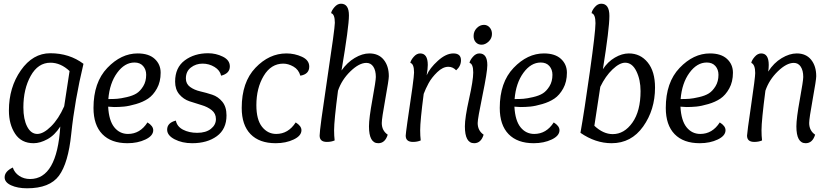

<svg xmlns="http://www.w3.org/2000/svg" viewBox="-20 -762 4466 1035"><path d="M181 -40Q214 -40 255 -80.5Q296 -121 326 -189Q339 -279 355 -379Q307 -424 252 -424Q185 -424 145.5 -353Q106 -282 106 -183Q106 -119 126.5 -79.5Q147 -40 181 -40ZM251 -475Q354 -475 430 -418Q383 -222 364 -40Q348 117 298 185Q248 253 126 253Q75 253 40 237Q5 221 5 194Q5 162 49 141Q58 169 83.5 186Q109 203 142 203Q287 203 305 -80Q275 -33 235.5 -11.5Q196 10 161 10Q95 10 61.5 -41Q28 -92 28 -166Q28 -291 92.5 -383Q157 -475 251 -475Z M775 -102Q806 -83 806 -60Q806 -30 764 -10Q722 10 667 10Q579 10 531.5 -39Q484 -88 484 -180Q484 -318 558.5 -396Q633 -474 722 -474Q782 -474 814 -444.5Q846 -415 846 -370Q846 -321 826 -285Q806 -249 778.5 -230.5Q751 -212 713 -201Q675 -190 649 -187.5Q623 -185 596 -185Q583 -185 563 -187Q567 -112 596 -76Q625 -40 670 -40Q735 -40 775 -102ZM768 -359Q768 -387 751.5 -406Q735 -425 705 -425Q652 -425 611.5 -369.5Q571 -314 564 -228Q592 -228 611.5 -229.5Q631 -231 663.5 -238.5Q696 -246 716 -258.5Q736 -271 752 -297Q768 -323 768 -359Z M1172 -354Q1166 -383 1136.5 -401Q1107 -419 1072 -419Q1036 -419 1009 -398Q982 -377 982 -339Q982 -310 1004.5 -293.5Q1027 -277 1059.5 -269.5Q1092 -262 1124 -251.5Q1156 -241 1178.5 -213.5Q1201 -186 1201 -140Q1201 -66 1149 -28Q1097 10 1016 10Q962 10 921.5 -11Q881 -32 881 -63Q881 -100 928 -112Q934 -80 966.5 -63Q999 -46 1043 -46Q1090 -46 1117 -67.5Q1144 -89 1144 -120Q1144 -150 1121.5 -168Q1099 -186 1066.5 -195.5Q1034 -205 1001.5 -216Q969 -227 946.5 -253.5Q924 -280 924 -322Q924 -398 976 -436.5Q1028 -475 1102 -475Q1144 -475 1181.5 -456.5Q1219 -438 1219 -404Q1219 -366 1172 -354Z M1599 -354Q1590 -387 1562 -403Q1534 -419 1507 -419Q1441 -419 1401.5 -353Q1362 -287 1362 -195Q1362 -117 1392.5 -78.5Q1423 -40 1469 -40Q1534 -40 1574 -102Q1605 -83 1605 -60Q1605 -30 1563 -10Q1521 10 1466 10Q1378 10 1330.5 -39Q1283 -88 1283 -180Q1283 -319 1357 -396.5Q1431 -474 1524 -474Q1568 -474 1607.5 -456Q1647 -438 1647 -403Q1647 -362 1599 -354Z M1821 -382Q1851 -425 1892 -449.5Q1933 -474 1971 -474Q2021 -474 2048.5 -440Q2076 -406 2076 -351Q2076 -332 2057 -227.5Q2038 -123 2038 -99Q2038 -58 2070 -36Q2056 10 2019 10Q1969 10 1969 -81Q1969 -124 1987.5 -225.5Q2006 -327 2006 -347Q2006 -382 1992.5 -402.5Q1979 -423 1955 -423Q1916 -423 1869 -377.5Q1822 -332 1802 -273Q1781 -112 1781 -60Q1781 -30 1784 -5Q1766 3 1742 3Q1703 3 1703 -31Q1703 -65 1744 -337Q1785 -609 1785 -639Q1785 -686 1765 -691Q1767 -705 1783 -723.5Q1799 -742 1818 -742Q1861 -742 1861 -679Q1861 -618 1821 -382Z M2264 -256Q2245 -111 2245 -60Q2245 -30 2248 -5Q2230 3 2206 3Q2167 3 2167 -31Q2167 -47 2203 -289Q2212 -356 2212 -371Q2212 -418 2192 -423Q2194 -437 2210 -455.5Q2226 -474 2245 -474Q2286 -474 2286 -412Q2286 -392 2280 -356Q2296 -394 2340 -434Q2384 -474 2424 -474Q2465 -474 2465 -437Q2465 -406 2439 -383Q2421 -402 2397 -402Q2367 -402 2337 -373Q2307 -344 2290.5 -313.5Q2274 -283 2264 -256Z M2576 -521Q2557 -521 2545 -534Q2533 -547 2533 -568Q2533 -593 2550 -610.5Q2567 -628 2589 -628Q2607 -628 2619.5 -614Q2632 -600 2632 -579Q2632 -555 2614 -538Q2596 -521 2576 -521ZM2564 -474Q2607 -474 2607 -411Q2607 -374 2581 -248Q2555 -122 2555 -99Q2555 -58 2587 -36Q2573 10 2536 10Q2486 10 2486 -81Q2486 -128 2508.5 -228.5Q2531 -329 2531 -371Q2531 -418 2511 -423Q2513 -437 2529 -455.5Q2545 -474 2564 -474Z M2965 -102Q2996 -83 2996 -60Q2996 -30 2954 -10Q2912 10 2857 10Q2769 10 2721.5 -39Q2674 -88 2674 -180Q2674 -318 2748.5 -396Q2823 -474 2912 -474Q2972 -474 3004 -444.5Q3036 -415 3036 -370Q3036 -321 3016 -285Q2996 -249 2968.5 -230.5Q2941 -212 2903 -201Q2865 -190 2839 -187.5Q2813 -185 2786 -185Q2773 -185 2753 -187Q2757 -112 2786 -76Q2815 -40 2860 -40Q2925 -40 2965 -102ZM2958 -359Q2958 -387 2941.5 -406Q2925 -425 2895 -425Q2842 -425 2801.5 -369.5Q2761 -314 2754 -228Q2782 -228 2801.5 -229.5Q2821 -231 2853.5 -238.5Q2886 -246 2906 -258.5Q2926 -271 2942 -297Q2958 -323 2958 -359Z M3109 -46Q3130 -164 3160 -377.5Q3190 -591 3190 -637Q3190 -686 3169 -691Q3171 -706 3186.5 -724Q3202 -742 3221 -742Q3265 -742 3265 -676Q3265 -608 3230 -389Q3256 -429 3294.5 -451.5Q3333 -474 3370 -474Q3432 -474 3471.5 -425.5Q3511 -377 3511 -290Q3511 -170 3447 -80Q3383 10 3277 10Q3190 10 3109 -46ZM3216 -294Q3216 -290 3184 -84Q3232 -39 3283 -39Q3345 -39 3389 -101Q3433 -163 3433 -271Q3433 -332 3410.5 -378Q3388 -424 3350 -424Q3320 -424 3282 -388Q3244 -352 3216 -294Z M3860 -102Q3891 -83 3891 -60Q3891 -30 3849 -10Q3807 10 3752 10Q3664 10 3616.5 -39Q3569 -88 3569 -180Q3569 -318 3643.5 -396Q3718 -474 3807 -474Q3867 -474 3899 -444.5Q3931 -415 3931 -370Q3931 -321 3911 -285Q3891 -249 3863.5 -230.5Q3836 -212 3798 -201Q3760 -190 3734 -187.5Q3708 -185 3681 -185Q3668 -185 3648 -187Q3652 -112 3681 -76Q3710 -40 3755 -40Q3820 -40 3860 -102ZM3853 -359Q3853 -387 3836.5 -406Q3820 -425 3790 -425Q3737 -425 3696.5 -369.5Q3656 -314 3649 -228Q3677 -228 3696.5 -229.5Q3716 -231 3748.5 -238.5Q3781 -246 3801 -258.5Q3821 -271 3837 -297Q3853 -323 3853 -359Z M4106 -273Q4085 -112 4085 -60Q4085 -30 4088 -5Q4070 3 4046 3Q4007 3 4007 -31Q4007 -45 4029 -194.5Q4051 -344 4051 -368Q4051 -414 4030 -423Q4032 -437 4048 -455.5Q4064 -474 4083 -474Q4124 -474 4124 -412Q4124 -394 4121 -376Q4151 -423 4193.5 -448.5Q4236 -474 4275 -474Q4325 -474 4352.5 -440Q4380 -406 4380 -351Q4380 -332 4361 -227.5Q4342 -123 4342 -99Q4342 -58 4374 -36Q4360 10 4323 10Q4273 10 4273 -81Q4273 -124 4291.5 -225.5Q4310 -327 4310 -347Q4310 -382 4296.5 -402.5Q4283 -423 4259 -423Q4220 -423 4173 -377.5Q4126 -332 4106 -273Z"/></svg>

Font: Overlock
Style: Italic
Weight: 400
Designer: Dario Muhafara
Foundry: Dario Manuel Muhafara
Version: Version 1.001